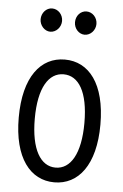

<svg xmlns="http://www.w3.org/2000/svg" viewBox="-50 -696 475 740"><g transform="rotate(5 187.5 -325.5)"><path d="M122 -569C145 -569 164 -590 164 -614C164 -639 145 -659 122 -659C99 -659 81 -638 81 -614C81 -590 100 -569 122 -569ZM255 -569C278 -569 297 -590 297 -614C297 -639 278 -659 255 -659C232 -659 214 -639 214 -614C214 -589 233 -569 255 -569ZM188 8C281 8 346 -73 346 -229C346 -387 281 -467 188 -467C95 -467 30 -387 30 -229C30 -73 95 8 188 8ZM188 -49C130 -49 92 -111 92 -230C92 -351 131 -410 188 -410C246 -410 284 -351 284 -230C284 -111 246 -49 188 -49Z"/></g></svg>

Font: Inconsolata Condensed
Style: Regular
Weight: 400
Width: 3
Monospace: yes
Designer: Raph Levien, Cyreal, Brenton Simpson
Foundry: Raph Levien, Cyreal, Google
Version: Version 3.100